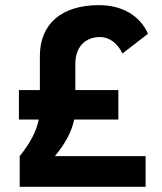

<svg xmlns="http://www.w3.org/2000/svg" viewBox="-20 -723 626 743"><path d="M56.2 0H543.5V-118.7H192.4C232.9 -168 257.3 -212.9 267.1 -260.3H438V-374.5H271.5V-475.1C271.5 -542.5 310.5 -579.6 367.2 -579.6C402.8 -579.6 434.1 -556.6 454.1 -516.1L552.7 -592.3C521.5 -662.6 453.1 -703.1 362.8 -703.1C219.7 -703.1 134.3 -631.8 134.3 -505.9V-374.5H53.2V-260.3H129.9C120.6 -213.4 96.2 -168.5 56.2 -118.7Z"/></svg>

Font: Cascadia Mono NF
Style: Bold
Weight: 700
Monospace: yes
Designer: Aaron Bell
Foundry: Saja Typeworks
Version: Version 2404.023